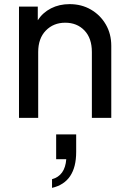

<svg xmlns="http://www.w3.org/2000/svg" viewBox="-20 -571 620 930"><path d="M72 0H165V-319Q165 -385 202 -423Q239 -461 296 -461Q353 -461 389 -423.5Q425 -386 425 -319V0H519V-349Q519 -407 492.5 -452.5Q466 -498 420.5 -524.5Q375 -551 317 -551Q267 -551 227 -530.5Q187 -510 163 -473V-539H72ZM232 339Q349 312 349 165V80H252V200H301Q295 280 232 297Z"/></svg>

Font: Plus Jakarta Sans Medium
Style: Regular
Weight: 500
Designer: Gumpita Rahayu
Foundry: Tokotype
Version: Version 2.004; ttfautohint (v1.8.3)